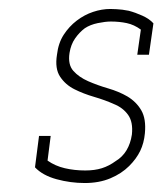

<svg xmlns="http://www.w3.org/2000/svg" viewBox="-20 -400 362 428"><path d="M58 -27 67 -97H93L86 -42Q103 -30 124.5 -25Q146 -20 170 -20Q191 -20 207 -25Q223 -30 238 -41Q253 -50 262 -65Q271 -80 274 -100Q277 -128 265.5 -144Q254 -160 234 -168Q214 -177 190 -184Q166 -191 146 -201Q126 -211 114 -229Q102 -247 107 -278Q110 -304 122 -322.5Q134 -341 151 -354Q168 -367 187.5 -373.5Q207 -380 226 -380Q228 -380 240 -379.5Q252 -379 267 -376Q282 -372 297.5 -365Q313 -358 322 -348L312 -278H286L294 -334Q279 -345 262.5 -348.5Q246 -352 227 -352Q215 -352 198 -348.5Q181 -345 169 -337Q157 -328 147.5 -314.5Q138 -301 135 -282Q131 -256 143.5 -242Q156 -228 176.5 -219Q197 -210 221 -203Q245 -196 264 -185Q284 -173 295 -154Q306 -135 303 -103Q301 -81 292.5 -63.5Q284 -46 268 -30Q251 -13 226 -2.5Q201 8 169 8Q137 8 106 -0.5Q75 -9 58 -27Z"/></svg>

Font: Josefin Slab Light
Style: Italic
Weight: 300
Italic angle: -12°
Designer: Santiago Orozco
Foundry: Typemade
Version: Version 2.000